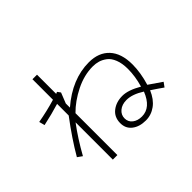

<svg xmlns="http://www.w3.org/2000/svg" viewBox="-157 -1011 1313 1313"><g transform="rotate(-45 500.0 -354.5)"><path d="M529.3 -108.4Q529.3 -74.2 555.7 -53.7Q582 -33.2 623 -33.2Q709 -33.2 752.9 -144.5Q683.6 -188.5 627.9 -188.5Q584 -188.5 556.6 -165.5Q529.3 -142.6 529.3 -108.4ZM111.3 -151.4Q176.8 -264.6 273.4 -392.6V-504.9Q200.2 -482.4 110.4 -462.9L99.6 -503.9Q188.5 -519.5 273.4 -544.9V-743.2H317.4V-557.6L331.1 -563.5L347.7 -541L317.4 -464.8V-424.8Q465.8 -552.7 627.9 -552.7Q722.7 -552.7 775.9 -495.6Q829.1 -438.5 829.1 -331.1Q829.1 -251 801.8 -161.1Q879.9 -107.4 895.5 -96.7L872.1 -64.5Q860.4 -73.2 832 -92.3Q803.7 -111.3 789.1 -121.1Q762.7 -58.6 719.2 -26.9Q675.8 4.9 623 4.9Q561.5 4.9 522.9 -25.4Q484.4 -55.7 485.4 -108.4Q486.3 -165 527.3 -196.8Q568.4 -228.5 627.9 -228.5Q683.6 -228.5 762.7 -182.6Q785.2 -259.8 785.2 -331.1Q785.2 -385.7 770 -423.8Q754.9 -461.9 730 -480.5Q705.1 -499 680.2 -506.3Q655.3 -513.7 627 -513.7Q543 -513.7 459 -471.7Q375 -429.7 317.4 -371.1V34.2H273.4V-326.2Q206.1 -236.3 145.5 -127Z"/></g></svg>

Font: Gothic A1 ExtraLight
Style: Regular
Weight: 275
Designer: HanYang I&C Co.,Ltd.
Foundry: HanYang I&C Co.,Ltd.
Version: Version 2.50